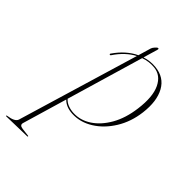

<svg xmlns="http://www.w3.org/2000/svg" viewBox="-331 -599 932 932"><g transform="rotate(45 135.0 -133.0)"><path d="M47 -325Q44 -320.5 40.5 -322Q36.5 -325 39.5 -328.5Q61 -360 86.8 -382.8Q112.5 -405.5 140.5 -418.5L160 -484.5Q162.5 -492 171 -501.5Q179.5 -511 184.5 -511Q190 -511 187 -501.5L165.5 -428.5Q202.5 -440.5 239.5 -436.5Q304.5 -430 333.8 -377Q363 -324 352.5 -238.5Q343.5 -165.5 308.2 -108.5Q273 -51.5 222 -19.8Q171 12 115 9.5Q69 7 45 -19L-22.5 210Q-28 228.5 -4 231.5L37.5 236.5Q40.5 236.5 40.5 239Q40.5 241.5 37 241.5L-102 245Q-106 245 -106 243Q-106 240.5 -102 240Q-55 233.5 -48.5 212L138 -410.5Q113 -397.5 90 -376.2Q67 -355 47 -325ZM115.5 2.5Q164 5 207.5 -23.5Q251 -52 281.8 -106Q312.5 -160 322 -234.5Q334 -325.5 309.8 -375.5Q285.5 -425.5 237 -430.5Q200 -434.5 163.5 -421.5L47 -26Q59 -12.5 77 -5.5Q95 1.5 115.5 2.5Z"/></g></svg>

Font: Fraunces 144pt Thin
Style: Italic
Weight: 100
Italic angle: -16°
Version: Version 1.000;[b76b70a41]